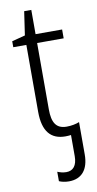

<svg xmlns="http://www.w3.org/2000/svg" viewBox="-99 -700 499 983"><g transform="rotate(-10 150.5 -209.0)"><path d="M177 240C244 240 280 196 280 118V-50C263 -43 239 -38 214 -38C159 -38 139 -73 139 -141V-486H277V-532H139V-658H102L84 -535L15 -517V-486H83V-138C83 -36 124 10 199 10C210 10 220 9 228 8V118C228 167 207 191 172 191C154 191 138 186 126 181V230C137 235 155 240 177 240Z"/></g></svg>

Font: Noto Sans SemiCondensed Light
Style: Regular
Weight: 300
Width: 4
Designer: Monotype Design Team
Foundry: Monotype Imaging Inc.
Version: Version 2.013